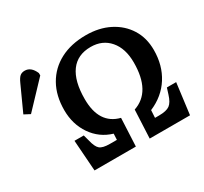

<svg xmlns="http://www.w3.org/2000/svg" viewBox="-293 -922 1202 1130"><g transform="rotate(-30 308.0 -357.5)"><path d="M50 0 35 -210H98L109 -170Q120 -122 139 -106Q158 -90 206 -90H254L256 -131Q172 -156 122.5 -228Q73 -300 73 -396Q73 -494 113.5 -565.5Q154 -637 228 -676Q302 -715 403 -715Q493 -715 561.5 -680Q630 -645 668.5 -583.5Q707 -522 707 -440Q707 -336 657.5 -258Q608 -180 516 -141L513 -90H540Q591 -90 613.5 -106.5Q636 -123 650 -169L663 -210H726L699 0H425L434 -192Q568 -237 568 -435Q568 -530 520.5 -585.5Q473 -641 393 -641Q303 -641 256.5 -577.5Q210 -514 210 -392Q210 -223 340 -190L331 0ZM-108 -474 -148 -495 -71 -664Q-58 -693 -45.5 -703.5Q-33 -714 -13 -714Q30 -714 53 -660V-644Z"/></g></svg>

Font: Literata 7pt SemiBold
Style: Italic
Weight: 600
Italic angle: -2°
Designer: Latin by Veronika Burian and Jose Scaglione. Greek by Irene Vlachou. Cyrillic by Vera Evstafieva
Foundry: TypeTogether
Version: Version 3.002